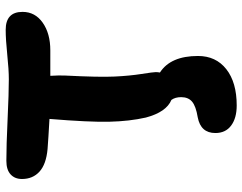

<svg xmlns="http://www.w3.org/2000/svg" viewBox="-110 -588 864 685"><g transform="rotate(-90 322.5 -246.0)"><path d="M288.1 166Q243.2 166 216.6 146.2Q189.9 126.5 189.9 89.8Q189.9 37.6 246.1 26.9Q285.6 20.5 301.8 6.8Q317.9 -6.8 317.9 -32.2Q317.9 -53.2 308.1 -66.9Q264.6 -85 245.1 -158.2Q231.9 -216.3 230.2 -288.3Q228.5 -360.4 240.2 -502Q169.9 -505.9 132.8 -508.8Q78.6 -513.7 52.2 -537.6Q25.9 -561.5 25.9 -600.1Q25.9 -625.5 42.2 -640.6Q58.6 -655.8 90.8 -655.8Q145.5 -655.8 239.3 -651.4Q333 -647 381.8 -647Q415.5 -647 469.5 -652.6Q523.4 -658.2 558.1 -658.2Q622.1 -658.2 622.1 -598.1Q622.1 -553.2 583.5 -526.1Q544.9 -499 484.9 -499H394Q396 -467.8 395 -446.8Q388.7 -323.2 391.4 -269.5Q394 -215.8 400.6 -173.8Q407.2 -131.8 407.2 -123Q407.2 -115.2 405.8 -107.9Q464.8 -69.8 464.8 27.8Q464.8 91.8 417.7 128.9Q370.6 166 288.1 166Z"/></g></svg>

Font: Shantell Sans Irregular Bouncy
Style: Bold
Weight: 700
Designer: Stephen Nixon, Anya Danilova, Shantell Martin
Foundry: Arrow Type
Version: Version 1.006;[9816181b4]